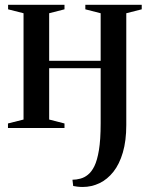

<svg xmlns="http://www.w3.org/2000/svg" viewBox="-20 -522 604 783"><path d="M317 240.5Q306.5 240.5 295.5 239.2Q284.5 238 278.5 236.5L275.5 211Q291 211 307.8 206.5Q324.5 202 338 191Q353.5 179 365 155.5Q376.5 132 383.5 90Q390.5 48 390.5 -19.5V-244H180.5V-34.5L243 -18.5V0H12.5V-18.5L76 -34.5V-468L13 -484V-502.5H243V-484L180.5 -468V-274H390.5V-468L328 -484V-502.5H558V-484L495 -468V-12Q495 52 481 99.8Q467 147.5 442.5 178.5Q418 209.5 385.8 225Q353.5 240.5 317 240.5Z"/></svg>

Font: Merriweather 144pt Medium
Style: Regular
Weight: 500
Version: Version 2.100